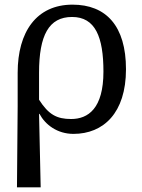

<svg xmlns="http://www.w3.org/2000/svg" viewBox="-20 -566 612 826"><path d="M53 240H155L148 -76H150C175 -29 227 10 296 10C425 10 522 -80 522 -268C522 -455 436 -546 292 -546C137 -546 56 -429 56 -253V-109ZM286 -54C224 -54 189 -73 148 -137V-253C148 -414 190 -493 290 -493C390 -493 425 -407 425 -258C425 -99 359 -54 286 -54Z"/></svg>

Font: Noto Serif
Style: Regular
Weight: 400
Designer: Monotype Design Team
Foundry: Monotype Imaging Inc.
Version: Version 2.015